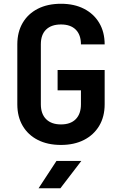

<svg xmlns="http://www.w3.org/2000/svg" viewBox="-20 -760 640 1020"><path d="M304 10Q233 10 181 -16.5Q129 -43 100.5 -91.5Q72 -140 72 -206V-524Q72 -590 100.5 -638.5Q129 -687 181 -713.5Q233 -740 304 -740Q374 -740 426 -713.5Q478 -687 507 -638.5Q536 -590 536 -524H410Q410 -575 382.5 -602.5Q355 -630 304 -630Q253 -630 225 -603Q197 -576 197 -525V-206Q197 -155 225 -127Q253 -99 304 -99Q355 -99 382.5 -127Q410 -155 410 -206V-280H286V-388H536V-206Q536 -140 507 -91.5Q478 -43 426 -16.5Q374 10 304 10ZM185 240 280 95H412L301 240Z"/></svg>

Font: NKDuy Mono
Style: Bold
Weight: 700
Monospace: yes
Designer: NKDuy
Foundry: NKDuy
Version: Version 2.251; ttfautohint (v1.8.4.7-5d5b)